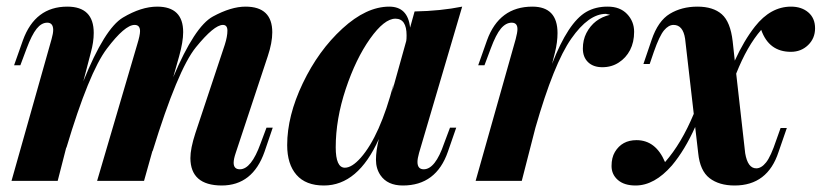

<svg xmlns="http://www.w3.org/2000/svg" viewBox="-20 -551 2503 585"><path d="M786.1 -88.9Q750 14.2 655.3 14.2Q560.5 13.7 560.1 -69.3Q560.1 -98.6 575.2 -145L665 -415Q672.9 -439.9 672.9 -457.5Q672.9 -475.1 659.2 -475.1Q632.3 -475.1 576.9 -407Q521.5 -338.9 444.8 -89.8V-92.3L418.9 0H275.9L397.9 -415Q406.7 -443.4 406.7 -456.1Q406.7 -475.1 390.1 -475.1Q360.4 -475.1 305.7 -402.8Q251 -330.6 182.1 -100.1V-102.5L155.8 0H15.1L137.2 -432.1Q142.1 -449.2 142.1 -460.4Q141.6 -481.9 124 -481.9Q106.4 -481.9 91.6 -463.4Q76.7 -444.8 61 -402.8L42 -352.1H22.9L49.8 -428.2Q86.9 -530.8 185.1 -530.8Q265.6 -530.8 265.6 -450.7Q265.6 -422.9 256.8 -391.1L233.9 -303.2Q298.8 -464.4 354.7 -497.6Q410.6 -530.8 459 -530.8Q538.1 -530.8 538.1 -453.1Q538.1 -423.8 525.9 -379.9L507.8 -315.9Q573.2 -470.7 628.7 -500.7Q684.1 -530.8 728 -530.8Q809.6 -530.8 809.6 -452.6Q809.6 -420.9 795.9 -379.9L698.2 -85Q691.9 -66.4 691.9 -55.2Q691.9 -35.2 710.9 -35.2Q745.6 -35.2 773.9 -113.8L792 -162.1H811Z M1002.9 -102.1Q1002.9 -40 1030.8 -40Q1052.2 -40 1079.1 -70.3Q1137.7 -136.7 1179.2 -294.9L1174.3 -270.5L1217.8 -426.3Q1218.8 -432.1 1218.8 -443.4Q1218.8 -494.1 1184.8 -494.1Q1150.9 -494.1 1107.4 -432.9Q1064 -371.6 1033.4 -279.8Q1002.9 -188 1002.9 -102.1ZM1166 -530.8Q1222.7 -530.8 1229.5 -466.8L1243.2 -516.1Q1322.8 -517.6 1388.2 -530.8L1256.8 -85Q1252 -67.9 1252 -57.6Q1252 -35.2 1271 -35.2Q1306.2 -35.2 1333 -113.8L1351.1 -162.1H1370.1L1344.7 -88.9Q1309.1 14.2 1207.5 14.2Q1160.6 14.2 1139.2 -17.1Q1125.5 -37.1 1125.5 -64.2Q1125.5 -91.3 1134.3 -127.4Q1070.8 14.2 966.8 14.2Q911.6 14.2 883.3 -18.3Q855 -50.8 855 -108.9Q855 -197.8 902.6 -297.4Q950.2 -397 1023.2 -463.9Q1096.2 -530.8 1166 -530.8Z M1832 -530.8Q1869.1 -530.8 1890.6 -508.3Q1912.1 -485.8 1912.1 -454.1Q1912.1 -422.4 1899.7 -398.4Q1887.2 -374.5 1865.2 -360.4Q1843.3 -346.2 1815.4 -346.2Q1787.6 -346.2 1771.7 -361.6Q1755.9 -377 1755.9 -403.1Q1755.9 -429.2 1766.6 -450.2Q1789.6 -494.6 1838.9 -505.9Q1827.1 -508.8 1826.2 -508.8Q1773.4 -508.8 1720.5 -433.1Q1667.5 -357.4 1611.3 -161.6L1569.8 0H1429.2L1551.3 -432.1Q1556.6 -452.1 1556.6 -462.4Q1556.6 -481.9 1539.1 -481.9Q1521.5 -481.9 1506.3 -464.1Q1491.2 -446.3 1475.1 -402.8L1456.1 -352.1H1437L1463.9 -428.2Q1501 -530.8 1602.1 -530.8Q1678.7 -530.8 1678.7 -450.2Q1678.7 -422.4 1670.9 -391.1L1662.1 -356.4Q1710.9 -482.4 1766.1 -514.6Q1794.9 -531.2 1832 -530.8Z M2390.1 -530.8Q2422.4 -530.8 2442.9 -513.2Q2463.4 -495.6 2463.4 -464.8Q2463.4 -434.1 2442.1 -413.6Q2420.9 -393.1 2389.6 -393.1Q2322.8 -393.1 2299.3 -460Q2256.3 -410.6 2223.1 -326.7L2250.5 -84Q2258.3 -38.1 2284.2 -38.1Q2299.8 -38.1 2314.2 -56.2Q2328.6 -74.2 2345.2 -124L2358.4 -161.1H2377.4L2352.1 -87.9Q2318.8 14.2 2218.3 14.2Q2170.9 14.2 2141.8 -8.3Q2112.8 -30.8 2107.4 -84L2098.1 -164.1Q2066.9 -94.2 2027.3 -46.9Q1974.1 14.2 1916.5 14.2Q1881.8 14.2 1862.5 -2.7Q1843.3 -19.5 1843.3 -45.2Q1843.3 -70.8 1853.5 -87.9Q1875 -124 1919.4 -124Q1978 -124 2006.3 -57.1Q2056.2 -113.8 2093.8 -204.1L2067.4 -433.1Q2061 -475.1 2032.2 -475.1Q2017.1 -475.1 2003.2 -458.5Q1989.3 -441.9 1972.2 -393.1L1959.5 -356H1940.4L1965.3 -429.2Q1984.9 -487.3 2021 -509Q2057.1 -530.8 2105 -530.8Q2152.8 -530.8 2179.2 -507.6Q2205.6 -484.4 2212.4 -424.8L2218.8 -366.2Q2246.6 -427.2 2280.3 -470.2Q2328.1 -530.8 2390.1 -530.8Z"/></svg>

Font: PlayfairDisplay-BoldItalic
Style: Bold Italic
Weight: 700
Italic angle: -14.9847°
Designer: Claus Eggers Sørensen
Foundry: Claus Eggers Sørensen
Version: Version 1.002;PS 001.002;hotconv 1.0.70;makeotf.lib2.5.58329